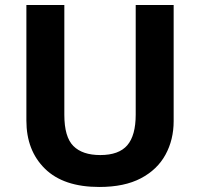

<svg xmlns="http://www.w3.org/2000/svg" viewBox="-20 -734 796 764"><path d="M671 -252Q671 -178 638.5 -118.5Q606 -59 540.5 -24.5Q475 10 375 10Q233 10 159 -62.5Q85 -135 85 -254V-714H236V-277Q236 -189 272 -153Q308 -117 379 -117Q453 -117 486.5 -156Q520 -195 520 -278V-714H671Z"/></svg>

Font: Noto Sans Thaana
Style: Bold
Weight: 700
Designer: David Williams
Foundry: Google Inc.
Version: Version 3.001; ttfautohint (v1.8.4.7-5d5b)